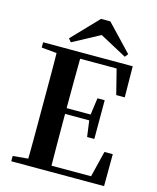

<svg xmlns="http://www.w3.org/2000/svg" viewBox="-138 -1061 943 1155"><g transform="rotate(15 333.0 -483.5)"><path d="M403 -967 558 -804 542 -784 334 -896H415L206 -784L189 -804L345 -967ZM45 0V-33L198 -47H213V0ZM139 0Q141 -85 141 -171.5Q141 -258 141 -346V-394Q141 -481 141 -567.5Q141 -654 139 -741H286Q285 -656 284.5 -568Q284 -480 284 -387V-359Q284 -263 284.5 -175Q285 -87 286 0ZM213 0V-37H595L524 -4L572 -199H624L623 0ZM213 -359V-395H459V-359ZM448 -259 433 -370V-391L448 -500H493V-259ZM45 -708V-741H213V-694H198ZM552 -548 504 -738 575 -703H213V-741H603L605 -548Z"/></g></svg>

Font: Noto Serif TC ExtraLight
Style: Bold
Weight: 700
Version: Version 2.002-H1;hotconv 1.1.0;makeotfexe 2.6.0